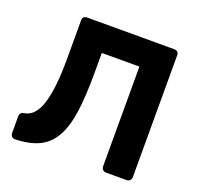

<svg xmlns="http://www.w3.org/2000/svg" viewBox="-123 -832 994 965"><g transform="rotate(20 374.0 -350.0)"><path d="M540 0Q529 0 522 -7Q515 -14 515 -25V-558H314V-449Q314 -329 302.5 -244.5Q291 -160 261.5 -106.5Q232 -53 181.5 -28Q131 -3 53 -1Q42 0 35 -7.5Q28 -15 28 -26V-115Q28 -137 51 -140Q109 -149 134.5 -232Q160 -315 160 -469V-675Q160 -700 185 -700H649Q674 -700 674 -675V-25Q674 -14 667 -7Q660 0 649 0Z"/></g></svg>

Font: Fz Rubik SemBd
Style: Regular
Weight: 600
Designer: Hubert and Fischer
Foundry: Hubert and Fischer
Version: Vit hóa bi FontZin.com